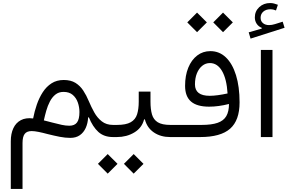

<svg xmlns="http://www.w3.org/2000/svg" viewBox="-20 -898 1893 1258"><path d="M396.4 -295.9Q433.7 -295.9 456.7 -276.2Q479.6 -256.4 490 -226.2Q500.5 -195.9 500.5 -164.1Q500.5 -117.2 484.7 -95.8Q469 -74.3 434.1 -74.3Q410.8 -74.3 384.8 -79.9Q358.9 -85.4 323.7 -94.7Q310.4 -98.2 295.3 -102.1Q280.2 -105.9 267.3 -109.2Q273.9 -139.9 283.1 -172.4Q292.3 -204.9 306.9 -233Q321.5 -261.1 343.2 -278.5Q364.9 -295.9 396.4 -295.9ZM397.5 -373.9Q351.6 -373.9 317.7 -352.1Q283.9 -330.4 260.2 -293.8Q236.6 -257.2 221.2 -212.6Q205.9 -168 197 -121.9Q149.6 -128 116.9 -110.9Q84.2 -93.7 67.5 -57.9Q50.7 -22.1 50.7 28V340H127.6V39.4Q127.6 -2.1 141.7 -20.6Q155.7 -39.2 187.4 -39.2Q205.3 -39.2 231.9 -33.9Q258.4 -28.7 291.1 -19.8Q335.8 -8.6 371.8 -1.6Q407.8 5.4 440.8 5.4Q478 5.4 503.1 -12.2Q528.1 -29.7 541.8 -60Q555.4 -90.3 557.4 -128.5L562.3 -129.2Q587.3 -67.3 624.4 -33.6Q661.5 0 720.9 0H721.4V-79.5H720.9Q676.8 -79.5 647.2 -102.7Q617.5 -125.8 597.6 -161.6Q577.7 -197.4 562.2 -234.5Q546.2 -273.2 525.4 -304.8Q504.6 -336.3 474.3 -355.1Q443.9 -373.9 397.5 -373.9Z M966 -232.2V-297.8H889V-232.2Q889 -183 878.2 -148.9Q867.4 -114.8 836.6 -97.2Q805.8 -79.5 745.9 -79.5H721.2Q712.8 -79.5 709.8 -69.8Q706.8 -60 706.8 -39.9Q706.8 -19.7 709.8 -9.8Q712.8 0 721.2 0H745.9Q809.5 0 859.7 -30Q909.9 -59.9 924.2 -115.9H929.1Q943.9 -60.1 988.4 -30.1Q1032.9 0 1094.9 0H1132.4V-79.5H1096.5Q1041.9 -79.5 1013.7 -96.9Q985.6 -114.3 975.8 -148.3Q966 -182.3 966 -232.2ZM621.7 175.5 685.7 239.7 750 175.5 685.7 111.4ZM791.9 175.5 855.9 239.7 920.2 175.5 855.9 111.4Z M1207.1 -751.3 1271.1 -687.2 1335.4 -751.3 1271.1 -815.5ZM1377.3 -751.3 1441.3 -687.2 1505.6 -751.3 1441.3 -815.5ZM1471 -285.7Q1438 -278.5 1407.9 -274.4Q1377.8 -270.3 1353.9 -270.3Q1257.4 -270.3 1257.4 -345.1Q1257.4 -386 1270 -417.3Q1282.7 -448.7 1304.9 -466.8Q1327.2 -484.8 1355.4 -484.8Q1404.5 -484.8 1434.9 -432.6Q1465.3 -380.3 1471 -285.7ZM1132.3 -79.5Q1124.9 -79.5 1121.4 -70.1Q1117.9 -60.7 1117.9 -39.9Q1117.9 -18.7 1121.4 -9.3Q1124.9 0 1132.3 0H1291.6Q1425.6 0 1487.7 -54.7Q1549.7 -109.4 1549.7 -227.3Q1549.7 -330.1 1526.3 -405.5Q1502.8 -480.9 1460 -522Q1417.2 -563 1358.5 -563Q1309.3 -563 1271.9 -534.3Q1234.4 -505.5 1213.5 -454.3Q1192.7 -403.1 1192.7 -335.5Q1192.7 -266.5 1231.5 -232.8Q1270.3 -199.1 1350.3 -199.1Q1410.9 -199.1 1480.3 -216.7Q1480.3 -167.4 1462.7 -137.1Q1445.1 -106.9 1405.7 -93.2Q1366.2 -79.5 1300.5 -79.5Z M1765.4 -570.8H1689.2V0H1765.4ZM1800.7 -866.7Q1788.1 -871.8 1775.6 -874.9Q1763.1 -878.1 1750.5 -878.1Q1707.2 -878.1 1678.4 -851.1Q1649.7 -824.1 1649.7 -784.2Q1649.7 -760.4 1661.9 -742.1Q1674.1 -723.8 1695 -715.6V-710.7L1609.5 -686.1L1621.7 -645L1844.5 -716L1832.2 -755.9L1782.3 -740.2Q1761.4 -733.6 1743 -733.6Q1718.3 -733.6 1702.9 -746.5Q1687.5 -759.4 1687.5 -781.6Q1687.5 -806.5 1705.3 -821.9Q1723.2 -837.3 1751.1 -837.3Q1761 -837.3 1770.4 -835.3Q1779.7 -833.2 1788.3 -829.5Z"/></svg>

Font: Estedad VF
Style: Regular
Weight: 100
Designer: Amin Abedi
Version: Version 7.3